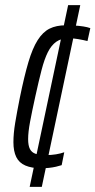

<svg xmlns="http://www.w3.org/2000/svg" viewBox="-20 -716 370 744"><path d="M140 -64Q103 -64 78.5 -74.5Q54 -85 43 -107.5Q32 -130 32 -165Q32 -199 39 -241Q46 -283 57 -338Q74 -421 90 -475Q106 -529 126 -560.5Q146 -592 172 -605Q198 -618 235 -618Q252 -618 269.5 -617Q287 -616 303 -613.5Q319 -611 330 -607L319 -557Q303 -561 282.5 -564.5Q262 -568 246 -568Q218 -568 198.5 -554.5Q179 -541 165.5 -514Q152 -487 141 -444.5Q130 -402 117 -343Q104 -284 96.5 -244Q89 -204 89 -177Q89 -152 96 -138.5Q103 -125 118 -120Q133 -115 157 -115Q179 -115 197 -118Q215 -121 229 -126L219 -76Q210 -73 197 -70Q184 -67 169.5 -65.5Q155 -64 140 -64ZM95 8 244 -696H291L142 8Z"/></svg>

Font: Saira UltraCondensed
Style: Italic
Weight: 400
Width: 1
Italic angle: -12°
Designer: Hector Gatti with collaboration of the Omnibus-Type team
Foundry: Omnibus-Type
Version: Version 1.101